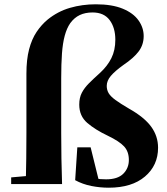

<svg xmlns="http://www.w3.org/2000/svg" viewBox="-20 -857 778 894"><path d="M32 0V-31L145 -41H194V0ZM100 0Q103 -119 103 -238V-514Q103 -580 115.5 -627.5Q128 -675 150.5 -708.5Q173 -742 202 -766Q249 -804 306 -820.5Q363 -837 426 -837Q502 -837 551.5 -816.5Q601 -796 625 -762Q649 -728 649 -689Q649 -649 626 -618Q603 -587 554 -554Q515 -526 496 -503.5Q477 -481 477 -457Q477 -438 486 -423Q495 -408 517.5 -391.5Q540 -375 581 -351Q652 -311 684 -267Q716 -223 716 -169Q716 -87 655 -35Q594 17 486 17Q446 17 405.5 9Q365 1 330 -18L340 -171H402L442 -9L377 -42Q406 -30 425 -26Q444 -22 474 -22Q528 -22 554 -48Q580 -74 580 -112Q580 -151 558 -175Q536 -199 482 -225Q423 -253 386 -285Q349 -317 349 -370Q349 -402 361 -425Q373 -448 394.5 -469.5Q416 -491 445 -517Q480 -549 498.5 -586Q517 -623 517 -672Q517 -728 490.5 -763.5Q464 -799 411 -799Q377 -799 351.5 -787Q326 -775 307 -749Q291 -726 281.5 -691Q272 -656 268.5 -607.5Q265 -559 265 -493V-238Q265 -179 266 -119Q267 -59 269 0Z"/></svg>

Font: Noto Serif JP Black
Style: Regular
Weight: 900
Designer: Ryoko NISHIZUKA 西塚涼子 (kana & ideographs); Frank Grießhammer (Latin, Greek & Cyrillic); Wenlong ZHANG 张文龙 (bopomofo); San
Foundry: Adobe
Version: Version 2.003-H1;hotconv 1.1.1;makeotfexe 2.6.0